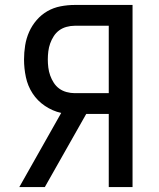

<svg xmlns="http://www.w3.org/2000/svg" viewBox="-20 -755 640 775"><path d="M58 0 227 -299Q192 -307 161.5 -327.5Q131 -348 111.5 -378Q92 -408 84.5 -443.5Q77 -479 77 -515Q77 -543 81.5 -571.5Q86 -600 97.5 -626Q109 -652 128 -674Q147 -696 171.5 -710Q196 -724 224.5 -729.5Q253 -735 281 -735H515V0H419V-295H328L161 0ZM281 -379H419V-651H281Q265 -651 248.5 -646.5Q232 -642 219 -632.5Q206 -623 197 -609Q188 -595 182.5 -579.5Q177 -564 175 -547.5Q173 -531 173 -515Q173 -499 175 -482.5Q177 -466 182.5 -450.5Q188 -435 197 -421Q206 -407 219 -397.5Q232 -388 248.5 -383.5Q265 -379 281 -379Z"/></svg>

Font: Iosevka Custom Medium Extended
Style: Regular
Weight: 500
Width: 7
Monospace: yes
Designer: Belleve Invis
Foundry: Belleve Invis
Version: Version 11.2.4; ttfautohint (v1.8.4)